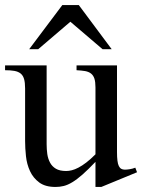

<svg xmlns="http://www.w3.org/2000/svg" viewBox="-20 -723 561 758"><path d="M420.9 -528.8 291 -703.1H226.1L95.2 -528.8H130.9L257.8 -637.2L384.8 -528.8ZM521 -43 514.2 -61Q502.9 -56.6 491.7 -54.9Q480.5 -53.2 473.1 -53.2Q464.8 -53.2 459 -56.4Q453.1 -59.6 449.2 -67.4Q445.3 -75.2 443.6 -88.9Q441.9 -102.5 441.9 -123V-464.8H282.2V-445.8Q301.8 -444.8 315.9 -442.4Q330.1 -439.9 339.4 -432.6Q348.6 -425.3 352.8 -412.4Q356.9 -399.4 356.9 -377.9V-113.8Q337.4 -94.2 320.8 -81.5Q304.2 -68.8 289.8 -61.3Q275.4 -53.7 263.4 -50.8Q251.5 -47.9 241.2 -47.9Q215.8 -47.9 200.7 -56.9Q185.5 -65.9 177.5 -81.1Q169.4 -96.2 166.7 -115Q164.1 -133.8 164.1 -153.8V-464.8H0V-445.8Q22 -445.8 36.9 -443.1Q51.8 -440.4 61.3 -432.9Q70.8 -425.3 75 -411.1Q79.1 -397 79.1 -374V-166Q79.1 -138.2 82.5 -106.4Q85.9 -74.7 98.4 -47.6Q110.8 -20.5 134.8 -2.7Q158.7 15.1 199.2 15.1Q215.8 15.1 231.7 11.2Q247.6 7.3 265.6 -3.7Q283.7 -14.6 305.7 -33.9Q327.6 -53.2 356.9 -84V15.1H379.9Z"/></svg>

Font: Galatia SIL
Style: Regular
Weight: 400
Designer: Development by SIL's NRSI team
Version: Version 2.1